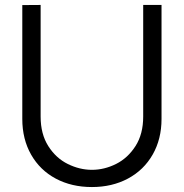

<svg xmlns="http://www.w3.org/2000/svg" viewBox="-20 -740 742 775"><path d="M70 -260V-719.5L144 -720V-269.5Q144 -199 175 -150.2Q206 -101.5 253.8 -78Q301.5 -54.5 351 -54.5Q401 -54.5 448.5 -78.2Q496 -102 527 -150.5Q558 -199 558 -269.5V-720H632V-260Q632 -178.5 596.2 -116Q560.5 -53.5 496.5 -19.2Q432.5 15 351 15Q269 15 205.2 -19Q141.5 -53 105.8 -115.5Q70 -178 70 -260Z"/></svg>

Font: CCSD_manrope
Style: Regular
Weight: 400
Designer: Mikhail Sharanda
Foundry: Mikhail Sharanda
Version: Version 4.503